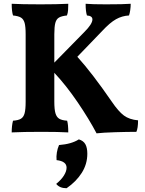

<svg xmlns="http://www.w3.org/2000/svg" viewBox="-20 -699 767 1018"><path d="M712 -61Q712 -19 703 0Q656 0 590.5 2Q525 4 492 8Q452 -68 391.5 -157Q331 -246 268 -313V-160Q268 -119 274 -98.5Q280 -78 294 -69.5Q308 -61 336 -59Q342 -38 342 3Q291 0 200 0Q104 0 42 3Q42 -33 49 -59Q77 -61 91 -69.5Q105 -78 110.5 -98.5Q116 -119 116 -160V-517Q116 -558 110.5 -577.5Q105 -597 91.5 -605.5Q78 -614 49 -617Q42 -639 42 -679Q93 -676 195 -676Q282 -676 342 -679Q342 -662 341 -646Q340 -630 335 -617Q307 -614 293 -606Q279 -598 273.5 -578Q268 -558 268 -517V-367L427 -529Q470 -572 470 -596Q470 -615 441 -617Q434 -638 434 -679Q469 -676 542 -676Q636 -676 673 -679Q673 -663 670.5 -645.5Q668 -628 664 -617Q627 -615 595 -597Q563 -579 523 -536L390 -398Q468 -312 572 -161Q608 -108 637 -86.5Q666 -65 712 -61ZM443 116Q443 171 413.5 217.5Q384 264 333 299Q296 299 278 276Q305 254 319 231.5Q333 209 333 190Q333 156 280 150Q278 131 281.5 109.5Q285 88 293 70Q359 65 398 40Q422 47 432.5 65.5Q443 84 443 116Z"/></svg>

Font: Vollkorn SC
Style: Bold
Weight: 700
Designer: Friedrich Althausen
Foundry: Friedrich Althausen
Version: Version 4.015